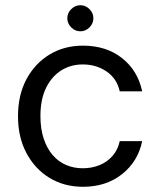

<svg xmlns="http://www.w3.org/2000/svg" viewBox="-20 -704 615 736"><path d="M298 12Q226 12 170 -22Q114 -56 81.5 -117Q49 -178 49 -258Q49 -340 81.5 -400.5Q114 -461 170 -495Q226 -529 298 -529Q387 -529 447.5 -481.5Q508 -434 525 -354H439Q428 -403 388.5 -430Q349 -457 297 -457Q252 -457 215.5 -434.5Q179 -412 157 -368Q135 -324 135 -259Q135 -210 147.5 -172.5Q160 -135 182 -109.5Q204 -84 233.5 -71.5Q263 -59 297 -59Q332 -59 361.5 -71Q391 -83 411.5 -106.5Q432 -130 439 -163H525Q509 -85 448 -36.5Q387 12 298 12ZM288 -584Q268 -584 253 -599Q238 -614 238 -634Q238 -654 253 -669Q268 -684 288 -684Q308 -684 323 -669Q338 -654 338 -634Q338 -614 323 -599Q308 -584 288 -584Z"/></svg>

Font: DM Sans 11pt
Style: Regular
Weight: 400
Version: Version 4.004;gftools[0.9.30]